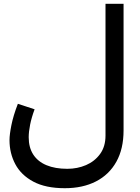

<svg xmlns="http://www.w3.org/2000/svg" viewBox="-20 -760 734 1010"><path d="M321 230Q220 230 155.5 195.5Q91 161 60.5 103.5Q30 46 30 -23Q30 -52 40 -102Q50 -152 74 -214L162 -185Q146 -142 138.5 -104.5Q131 -67 131 -38Q131 16 155 53Q179 90 224.5 109Q270 128 334 128Q387 128 432.5 108.5Q478 89 506.5 50Q535 11 535 -47V-740H630V-74Q630 23 592 91Q554 159 484.5 194.5Q415 230 321 230Z"/></svg>

Font: Lexend Medium
Style: Regular
Weight: 500
Designer: Bonnie Shaver-Troup, Thomas Jockin
Foundry: Lexend
Version: Version 1.005